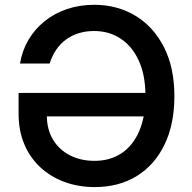

<svg xmlns="http://www.w3.org/2000/svg" viewBox="-20 -757 788 787"><path d="M368.2 9.8Q301.3 9.8 244.4 -11.2Q187.5 -32.2 145.3 -71.3Q103 -110.4 79.6 -166Q56.2 -221.7 56.2 -291V-376H614.3V-279.8H142.6L171.9 -284.7Q171.9 -227.5 196.8 -185.5Q221.7 -143.6 266.1 -120.6Q310.5 -97.7 367.7 -97.7Q430.7 -97.7 477.5 -128.4Q524.4 -159.2 550.3 -218.8Q576.2 -278.3 576.2 -363.8Q576.2 -449.2 548.8 -508.5Q521.5 -567.9 474.1 -598.9Q426.8 -629.9 365.7 -629.9Q331.5 -629.9 302.5 -620.8Q273.4 -611.8 250 -594.5Q226.6 -577.1 210 -552.5Q193.4 -527.8 183.6 -496.6H62Q70.8 -549.8 96.9 -594Q123 -638.2 163.3 -670.4Q203.6 -702.6 255.1 -720Q306.6 -737.3 365.7 -737.3Q460.9 -737.3 535.2 -692.4Q609.4 -647.5 652.1 -563.7Q694.8 -480 694.8 -362.8Q694.8 -248 654.5 -164.6Q614.3 -81.1 541 -35.6Q467.8 9.8 368.2 9.8Z"/></svg>

Font: Inter
Style: 540
Weight: 540
Designer: Rasmus Andersson
Foundry: rsms
Version: Version 4.001;git-66647c0bb